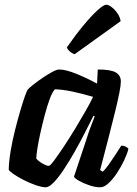

<svg xmlns="http://www.w3.org/2000/svg" viewBox="-20 -795 580 815"><path d="M174 0Q158 0 132 -9Q106 -18 80.5 -31Q55 -44 37 -56.5Q19 -69 17 -75Q18 -112 25.5 -156Q33 -200 44 -243.5Q55 -287 66 -324.5Q77 -362 85.5 -386Q94 -410 98 -415Q103 -421 120.5 -435Q138 -449 160 -464Q182 -479 201.5 -489.5Q221 -500 231 -500Q259 -500 303.5 -482Q348 -464 392 -440L395 -500Q450 -500 471.5 -487.5Q493 -475 493 -449Q493 -420 469 -322.5Q445 -225 405 -73L416 -66Q427 -76 441 -95.5Q455 -115 469.5 -137.5Q484 -160 495 -177Q504 -177 513.5 -172.5Q523 -168 525 -163Q520 -142 507 -114.5Q494 -87 476.5 -60.5Q459 -34 440.5 -17Q422 0 406 0Q384 0 359 -8.5Q334 -17 315.5 -27.5Q297 -38 294 -45L346 -201Q355 -230 363 -251.5Q371 -273 382 -301L377 -304Q360 -270 339 -229Q318 -188 295 -147.5Q272 -107 249.5 -73.5Q227 -40 207.5 -20Q188 0 174 0ZM187 -91Q192 -90 209.5 -113.5Q227 -137 251 -173Q275 -209 299.5 -249.5Q324 -290 344.5 -326Q365 -362 375 -384Q323 -399 284.5 -407Q246 -415 213 -416Q202 -404 191 -374.5Q180 -345 170 -307Q160 -269 151.5 -231Q143 -193 138.5 -163.5Q134 -134 134 -122Q144 -110 161 -100.5Q178 -91 187 -91ZM297 -565Q286 -568 276 -577Q266 -586 264 -594Q300 -646 334 -687Q368 -728 394 -751.5Q420 -775 431 -775Q441 -775 455 -764Q469 -753 479.5 -737Q490 -721 492 -705Z"/></svg>

Font: Texturina
Style: Bold Italic
Weight: 700
Italic angle: -11°
Designer: Guillermo Torres Carreño
Foundry: Omnibus-Type
Version: Version 1.002; ttfautohint (v1.8.3)